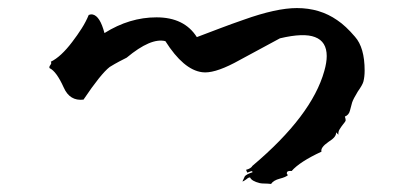

<svg xmlns="http://www.w3.org/2000/svg" viewBox="-20 -539 1040 476"><path d="M652 -83Q642 -84 635.5 -84Q629 -84 624 -85Q604 -90 600 -99Q597 -100 590 -94Q583 -89 581 -89L587 -102Q591 -107 606 -112Q606 -116 601 -114L593 -111L590 -118Q602 -121 606 -128Q753 -252 784 -363Q790 -384 790 -400Q790 -436 761 -447Q733 -458 674 -444L561 -383Q509 -356 481 -360Q435 -366 390 -437Q354 -446 294 -396Q286 -392 275.5 -386.5Q265 -381 252 -373Q230 -356 187 -292Q153 -288 138 -322Q120 -362 103 -370Q101 -373 105 -378Q107 -381 107 -382Q107 -385 106 -386Q131 -398 159 -435Q172 -452 182.5 -468.5Q193 -485 200 -502Q205 -504 210 -503Q228 -499 239 -457Q301 -496 368 -496Q437 -496 468 -447Q497 -458 526 -469Q555 -480 584 -490Q665 -519 716 -519Q773 -519 816 -489Q837 -475 860 -448Q884 -421 884 -364Q884 -349 881 -337Q879 -329 867 -312Q856 -294 853 -285Q850 -275 847.5 -264.5Q845 -254 835 -250Q837 -244 837 -241Q837 -238 830 -230Q826 -225 822 -218.5Q818 -212 819 -205L813 -211Q815 -200 794 -187Q774 -173 777 -163Q723 -138 703 -115Q695 -116 692 -113Q691 -111 691 -109Q691 -107 694 -105Q689 -100 673.5 -96Q658 -92 652 -83Z"/></svg>

Font: Yuji Hentaigana Akari
Style: Regular
Weight: 400
Designer: Kataoka Yuji
Foundry: Kinuta Font Factory
Version: Version 3.002